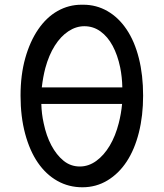

<svg xmlns="http://www.w3.org/2000/svg" viewBox="-20 -785 693 813"><path d="M329 8Q271 8 223 -19Q175 -46 140.5 -96Q106 -146 86.5 -218.5Q67 -291 67 -380Q67 -468 87 -539Q107 -610 142 -661Q177 -712 224 -738.5Q271 -765 325 -765Q327 -765 329 -765Q331 -765 333 -765Q388 -765 435 -738Q482 -711 516 -660.5Q550 -610 568 -538.5Q586 -467 586 -380Q586 -295 568 -223.5Q550 -152 516.5 -101Q483 -50 435 -21Q387 8 329 8ZM318 -80Q355 -80 387.5 -103.5Q420 -127 444.5 -168Q469 -209 483 -264Q493 -303 497 -345H155Q156 -303 165 -263Q176 -210 197.5 -169.5Q219 -129 249 -104.5Q279 -80 318 -80ZM172 -497Q162 -459 157 -415H498Q497 -459 489 -499Q478 -552 457 -591Q436 -630 405.5 -652Q375 -674 337 -674Q302 -674 269.5 -652.5Q237 -631 212 -591.5Q187 -552 172 -497Z"/></svg>

Font: Rising Sun Medium
Style: Regular
Weight: 500
Designer: Matt McInerney, Pablo Impallari, Rodrigo Fuenzalida (Raleway font), Stephen Hutchings (Greek), Cristiano Sobral (main ch
Foundry: The Rising Sun Project Authors
Version: Version 4.327; ttfautohint (v1.8.4.7-5d5b-dirty)